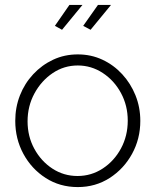

<svg xmlns="http://www.w3.org/2000/svg" viewBox="-20 -750 632 780"><path d="M296 10Q223 10 165.5 -27Q108 -64 75 -125Q42 -186 42 -259Q42 -314 61 -362.5Q80 -411 115 -448.5Q150 -486 196 -507.5Q242 -529 296 -529Q350 -529 396 -507.5Q442 -486 476.5 -448.5Q511 -411 530.5 -362.5Q550 -314 550 -259Q550 -186 516.5 -125Q483 -64 425.5 -27Q368 10 296 10ZM92 -257Q92 -196 119.5 -145.5Q147 -95 193 -65Q239 -35 295 -35Q351 -35 397.5 -65.5Q444 -96 471.5 -147Q499 -198 499 -260Q499 -321 471.5 -372Q444 -423 397.5 -453.5Q351 -484 296 -484Q240 -484 194 -453Q148 -422 120 -370.5Q92 -319 92 -257ZM232 -629 203 -645 262 -730H315ZM348 -629 318 -645 378 -730H431Z"/></svg>

Font: Raleway Light
Style: Regular
Weight: 300
Designer: Matt McInerney, Pablo Impallari, Rodrigo Fuenzalida
Foundry: Matt McInerney, Pablo Impallari, Rodrigo Fuenzalida
Version: Version 4.026